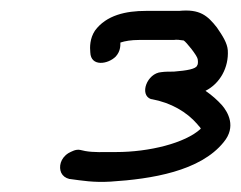

<svg xmlns="http://www.w3.org/2000/svg" viewBox="-20 -665 464 370"><path d="M360 -539C358 -532 340 -529 315 -527C307 -527 298 -527 291 -526C263 -524 248 -482 271 -474H272C310 -467 340 -449 360 -426C362 -423 366 -420 367 -417C337 -389 267 -372 204 -372C178 -372 160 -371 144 -374L135 -376C126 -378 118 -373 112 -370C96 -360 93 -343 98 -332C101 -326 106 -322 114 -320H115C138 -317 160 -313 193 -315C272 -320 366 -335 411 -391C436 -421 419 -449 408 -462C399 -472 389 -481 376 -490C404 -504 421 -535 419 -568C418 -582 409 -596 398 -612C380 -635 365 -648 325 -644H261C223 -644 185 -636 163 -606C153 -591 153 -574 154 -564C155 -536 188 -541 203 -556C212 -566 212 -576 212 -583C221 -586 233 -588 248 -588H315C320 -589 327 -588 334 -587C339 -584 360 -558 361 -551C362 -545 361 -541 361 -541Z"/></svg>

Font: Stray Cat
Style: BdCnObl
Weight: 700
Version: Version 1.0